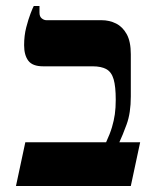

<svg xmlns="http://www.w3.org/2000/svg" viewBox="-20 -617 514 637"><path d="M33 0 64 -145H332Q345 -173 351.5 -195Q358 -217 361 -238Q364 -259 364 -286Q364 -330 357 -354Q350 -378 333 -387.5Q316 -397 287 -397H123Q88 -397 74 -415.5Q60 -434 60 -467Q60 -499 67 -526Q74 -553 81.5 -572.5Q89 -592 92 -597H111V-575Q111 -562 118.5 -556Q126 -550 134 -550H317Q343 -550 365 -539Q387 -528 400.5 -503.5Q414 -479 414 -437V-297Q414 -242 400 -204Q386 -166 376 -145H445L414 0Z"/></svg>

Font: Frank Ruhl Libre SemiBold
Style: Regular
Weight: 600
Designer: Yanek Iontef
Foundry: Fontef
Version: Version 6.003;gftools[0.9.30]